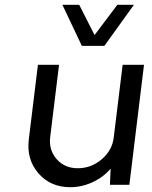

<svg xmlns="http://www.w3.org/2000/svg" viewBox="-20 -770 634 800"><path d="M415 -579H321L240 -750H310L374 -624L469 -750H538ZM491 -500H580L519 0H438L441 -67Q420 -43 393.5 -26Q367 -9 336 0.5Q305 10 273 10Q190 10 140 -48Q90 -106 100 -189L138 -500H226L189 -198Q183 -144 216.5 -106.5Q250 -69 304 -69Q360 -69 404 -106.5Q448 -144 454 -198Z"/></svg>

Font: Orkney
Style: Italic
Weight: 400
Italic angle: -7°
Designer: Samuel Oakes and Alfredo Marco Pradil
Foundry: Alfredo Marco Pradil
Version: 1.0; ttfautohint (v1.5)